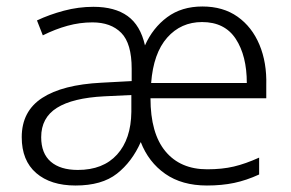

<svg xmlns="http://www.w3.org/2000/svg" viewBox="-20 -562 897 592"><path d="M604 -542Q668 -542 712.5 -510.5Q757 -479 780 -424Q803 -369 801 -299V-259H444Q444 -151 490 -95.5Q536 -40 619 -40Q665 -40 701 -48.5Q737 -57 779 -76V-24Q740 -6 702 2Q664 10 618 10Q541 10 489.5 -26Q438 -62 414 -124Q387 -63 340.5 -26.5Q294 10 213 10Q136 10 91.5 -28.5Q47 -67 47 -139Q47 -219 110 -260Q173 -301 293 -307L386 -312V-350Q386 -428 354 -460.5Q322 -493 265 -493Q226 -493 188 -482.5Q150 -472 112 -453L94 -499Q132 -517 177 -529Q222 -541 268 -541Q334 -541 373.5 -512.5Q413 -484 427 -422Q451 -476 495.5 -509Q540 -542 604 -542ZM603 -494Q538 -494 495.5 -446Q453 -398 446 -306H741Q741 -390 707 -442Q673 -494 603 -494ZM301 -265Q204 -260 155.5 -229.5Q107 -199 107 -139Q107 -89 136.5 -63.5Q166 -38 220 -38Q298 -38 341 -85.5Q384 -133 385 -217V-269Z"/></svg>

Font: Noto Sans Cherokee Light
Style: Regular
Weight: 300
Designer: Monotype Design Team
Foundry: Monotype Imaging Inc.
Version: Version 2.001; ttfautohint (v1.8.4.7-5d5b)